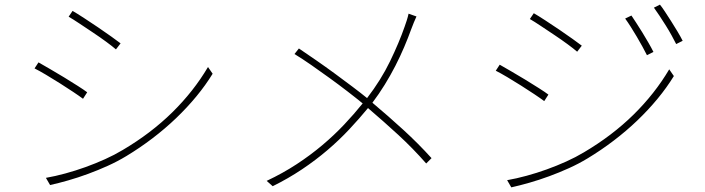

<svg xmlns="http://www.w3.org/2000/svg" viewBox="-20 -792 3040 828"><path d="M293 -745Q312 -734 342 -714.5Q372 -695 403 -674Q434 -653 460.5 -634Q487 -615 500 -605L480 -579Q465 -592 438.5 -611.5Q412 -631 382 -651Q352 -671 323.5 -690Q295 -709 276 -720ZM178 -25Q218 -32 262 -44Q306 -56 349 -71.5Q392 -87 433 -105.5Q474 -124 509 -145Q631 -217 723 -307.5Q815 -398 877 -503L897 -474Q867 -425 827 -376.5Q787 -328 739.5 -282.5Q692 -237 637.5 -195.5Q583 -154 525 -119Q487 -96 445 -77Q403 -58 359.5 -42Q316 -26 274 -14Q232 -2 196 6ZM146 -523Q165 -512 195.5 -494.5Q226 -477 257 -458Q288 -439 315.5 -421.5Q343 -404 356 -394L338 -366Q322 -378 295 -396Q268 -414 238 -433Q208 -452 178.5 -469.5Q149 -487 129 -497Z M1776 -721Q1771 -710 1764.5 -694.5Q1758 -679 1753 -665Q1740 -629 1723 -589Q1706 -549 1685 -508Q1664 -467 1639 -426.5Q1614 -386 1586 -349Q1655 -291 1719.5 -232Q1784 -173 1841 -110L1818 -87Q1760 -153 1698 -210Q1636 -267 1567 -326Q1530 -281 1486.5 -234.5Q1443 -188 1392 -144.5Q1341 -101 1282 -61.5Q1223 -22 1156 11L1130 -12Q1200 -45 1259.5 -84Q1319 -123 1370 -166Q1421 -209 1464 -254.5Q1507 -300 1544 -346Q1516 -369 1479 -397.5Q1442 -426 1402 -455Q1362 -484 1322.5 -511.5Q1283 -539 1250 -559L1269 -583Q1303 -560 1343.5 -532Q1384 -504 1423.5 -475Q1463 -446 1499.5 -418.5Q1536 -391 1563 -369Q1623 -447 1662 -527.5Q1701 -608 1725 -677Q1729 -688 1734 -703.5Q1739 -719 1742 -733Z M2703 -725Q2711 -713 2723.5 -694Q2736 -675 2749.5 -653Q2763 -631 2776 -608.5Q2789 -586 2798 -568L2770 -554Q2762 -570 2750.5 -591Q2739 -612 2726 -634Q2713 -656 2700 -676.5Q2687 -697 2676 -712ZM2826 -772Q2835 -761 2847.5 -742Q2860 -723 2874 -701Q2888 -679 2901.5 -656.5Q2915 -634 2924 -616L2896 -602Q2888 -618 2876.5 -639Q2865 -660 2851.5 -681.5Q2838 -703 2824.5 -723.5Q2811 -744 2800 -759ZM2282 -735Q2301 -724 2331 -704.5Q2361 -685 2392 -664Q2423 -643 2449.5 -624Q2476 -605 2489 -595L2469 -569Q2454 -582 2427.5 -601.5Q2401 -621 2371 -641Q2341 -661 2312.5 -680Q2284 -699 2265 -710ZM2167 -15Q2207 -22 2251 -34Q2295 -46 2338 -61.5Q2381 -77 2422 -95.5Q2463 -114 2498 -135Q2620 -207 2712 -297.5Q2804 -388 2866 -493L2886 -464Q2856 -415 2816 -366.5Q2776 -318 2728.5 -272.5Q2681 -227 2626.5 -185.5Q2572 -144 2514 -109Q2476 -86 2434 -67Q2392 -48 2348.5 -32Q2305 -16 2263 -4Q2221 8 2185 16ZM2135 -513Q2154 -502 2184.5 -484.5Q2215 -467 2246 -448Q2277 -429 2304.5 -411.5Q2332 -394 2345 -384L2327 -356Q2311 -368 2284 -386Q2257 -404 2227 -423Q2197 -442 2167.5 -459.5Q2138 -477 2118 -487Z"/></svg>

Font: SpoqaHanSans
Style: Thin
Weight: 250
Designer: [Spoqa Han Sans] Dong-huui Kim \uAE40 \uB3D9 \uD718   [Noto Sans] Ryoko NISHIZUKA \u897F \u585A \u6DBC \u5B50  (kana & i
Foundry: Spoqa (http://bi.spoqa.com)
Version: Version 1.004;PS 1.004;hotconv 1.0.82;makeotf.lib2.5.63406